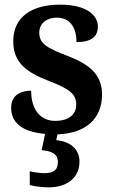

<svg xmlns="http://www.w3.org/2000/svg" viewBox="-20 -568 494 826"><path d="M189 238C268 238 322 197 322 127C322 73 281 40 222 35L227 10C350 6 419 -58 419 -162C419 -250 360 -293 272 -327C176 -363 149 -383 149 -428C149 -469 183 -492 224 -492C278 -492 309 -454 309 -387C374 -387 401 -411 401 -454C401 -501 355 -548 238 -548C118 -548 37 -496 37 -391C37 -300 91 -257 195 -218C279 -185 308 -163 308 -119C308 -79 281 -48 217 -48C154 -48 114 -96 114 -178C77 -178 28 -164 28 -104C28 -44 70 -1 174 8L159 78C199 82 229 91 229 130C229 166 207 177 171 177C154 177 131 174 108 169V228C131 235 170 238 189 238Z"/></svg>

Font: Noto Serif Bengali SemiCondensed
Style: Bold
Weight: 700
Width: 4
Designer: Juan Bruce, Universal Thirst, Indian Type Foundry and the Monotype Design Team.
Foundry: Monotype Imaging Inc.
Version: Version 2.003